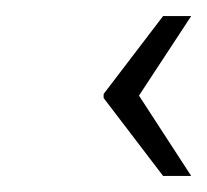

<svg xmlns="http://www.w3.org/2000/svg" viewBox="-20 -395 258 239"><path d="M153 -276 218 -176H183L109 -273V-278L183 -375H218Z"/></svg>

Font: lipipragatuchhi
Style: Regular
Weight: 400
Designer: Abhinash Majhi
Version: Version 1.000